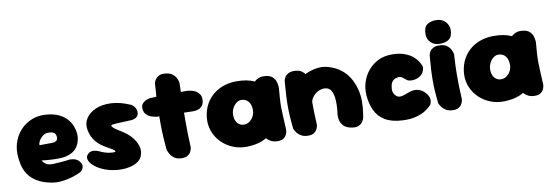

<svg xmlns="http://www.w3.org/2000/svg" viewBox="-54 -1062 4170 1449"><g transform="rotate(-10 2031.0 -338.0)"><path d="M243 11Q177 -2 135.5 -28.5Q94 -55 71.5 -90.5Q49 -126 40.5 -166Q32 -206 31 -246Q30 -299 48.5 -346.5Q67 -394 102 -430Q137 -466 185.5 -485.5Q234 -505 292 -501Q351 -497 391 -478Q431 -459 455 -431Q479 -403 490 -371Q501 -339 502 -309Q503 -262 477.5 -221Q452 -180 389 -164Q373 -160 353 -159Q333 -158 312 -158Q291 -158 271 -159.5Q251 -161 235.5 -162.5Q220 -164 210.5 -165Q201 -166 201 -166Q205 -161 213 -150.5Q221 -140 238 -132Q255 -124 285 -125Q324 -127 348 -129Q372 -131 385 -132.5Q398 -134 402.5 -135Q407 -136 407 -136Q407 -136 415.5 -136Q424 -136 437.5 -134Q451 -132 465 -124.5Q479 -117 489 -102Q501 -85 500 -71.5Q499 -58 493 -48Q487 -38 480.5 -33Q474 -28 474 -28Q474 -28 453.5 -19Q433 -10 399.5 0Q366 10 325 14.5Q284 19 243 11ZM207 -282 310 -283Q310 -283 313.5 -283.5Q317 -284 323 -285.5Q329 -287 334.5 -290.5Q340 -294 343.5 -300.5Q347 -307 347 -317Q347 -333 340.5 -344Q334 -355 319.5 -360Q305 -365 279 -363Q264 -362 250.5 -353Q237 -344 226.5 -331Q216 -318 210.5 -304.5Q205 -291 207 -282Z M721 -134Q763 -128 763 -137Q763 -146 728 -165Q712 -174 694 -184.5Q676 -195 658.5 -208.5Q641 -222 626 -240Q611 -258 599.5 -281.5Q588 -305 583 -336Q575 -383 599.5 -421Q624 -459 674 -481Q724 -503 793 -500Q862 -497 943 -461Q943 -461 949.5 -456.5Q956 -452 963.5 -442.5Q971 -433 976 -419.5Q981 -406 978 -388Q975 -374 966.5 -366Q958 -358 948 -354Q938 -350 930.5 -349Q923 -348 923 -348Q923 -348 919 -348Q915 -348 908 -347.5Q901 -347 890.5 -346.5Q880 -346 867.5 -345.5Q855 -345 840 -344.5Q825 -344 808 -343Q789 -342 777.5 -340Q766 -338 766 -331.5Q766 -325 781 -312.5Q796 -300 831 -279Q881 -249 911 -212.5Q941 -176 950 -138.5Q959 -101 944 -66Q932 -38 900 -20.5Q868 -3 824.5 2.5Q781 8 733.5 1.5Q686 -5 641.5 -24.5Q597 -44 565 -77Q565 -77 559.5 -84Q554 -91 548.5 -102Q543 -113 543.5 -126.5Q544 -140 556 -153Q567 -165 581.5 -168Q596 -171 610 -168.5Q624 -166 633 -162.5Q642 -159 642 -159Q642 -159 648 -156Q654 -153 665 -148.5Q676 -144 690.5 -140Q705 -136 721 -134Z M1249 1Q1217 1 1196.5 -11.5Q1176 -24 1165 -41Q1154 -58 1149.5 -70.5Q1145 -83 1145 -83Q1141 -126 1138 -175.5Q1135 -225 1134.5 -277.5Q1134 -330 1135 -383.5Q1136 -437 1139 -489.5Q1142 -542 1146 -591Q1146 -591 1149 -601Q1152 -611 1161.5 -623.5Q1171 -636 1188.5 -644.5Q1206 -653 1236 -650Q1268 -647 1286.5 -633.5Q1305 -620 1314 -604Q1323 -588 1326 -576Q1329 -564 1329 -564Q1328 -526 1326.5 -479.5Q1325 -433 1324 -382Q1323 -331 1323 -277.5Q1323 -224 1324 -171Q1325 -118 1328 -69Q1328 -69 1326 -58.5Q1324 -48 1317 -34Q1310 -20 1294 -9.5Q1278 1 1249 1ZM1392 -333Q1313 -334 1243 -336.5Q1173 -339 1118 -340Q1118 -340 1104.5 -342Q1091 -344 1072 -351Q1053 -358 1038 -373Q1023 -388 1020 -414Q1017 -437 1026 -451Q1035 -465 1048.5 -472.5Q1062 -480 1072.5 -483Q1083 -486 1083 -486Q1091 -487 1113 -488Q1135 -489 1166 -490Q1197 -491 1233 -491.5Q1269 -492 1305 -492.5Q1341 -493 1373 -493Q1373 -493 1384 -492Q1395 -491 1411 -487Q1427 -483 1442.5 -473.5Q1458 -464 1468.5 -448Q1479 -432 1478 -407Q1477 -377 1463.5 -361Q1450 -345 1433.5 -339.5Q1417 -334 1404.5 -333.5Q1392 -333 1392 -333Z M1748 1Q1693 2 1645.5 -16.5Q1598 -35 1561.5 -69Q1525 -103 1505 -147.5Q1485 -192 1485 -242Q1486 -301 1506.5 -348Q1527 -395 1562.5 -428.5Q1598 -462 1645.5 -480Q1693 -498 1748 -499Q1834 -500 1890.5 -473.5Q1947 -447 1975 -391.5Q2003 -336 2003 -250Q2003 -200 1989.5 -155.5Q1976 -111 1946.5 -76.5Q1917 -42 1868 -21.5Q1819 -1 1748 1ZM1755 -167Q1772 -167 1787 -174.5Q1802 -182 1813.5 -195.5Q1825 -209 1832 -226Q1839 -243 1839 -262Q1839 -294 1829 -314Q1819 -334 1802.5 -344Q1786 -354 1764 -354Q1748 -354 1733.5 -345Q1719 -336 1708 -321.5Q1697 -307 1691 -289Q1685 -271 1685 -252Q1685 -228 1693.5 -208.5Q1702 -189 1718 -178Q1734 -167 1755 -167ZM1985 0Q1956 0 1937 -9Q1918 -18 1909 -27Q1900 -36 1900 -36Q1893 -109 1887 -177.5Q1881 -246 1881 -318Q1881 -390 1888 -470Q1888 -470 1897 -478.5Q1906 -487 1925.5 -495Q1945 -503 1976 -500Q2010 -497 2028 -481Q2046 -465 2052.5 -445.5Q2059 -426 2060 -411.5Q2061 -397 2061 -397Q2057 -346 2054.5 -311.5Q2052 -277 2052.5 -245Q2053 -213 2055 -173Q2057 -133 2060 -71Q2060 -71 2058.5 -60.5Q2057 -50 2050.5 -36Q2044 -22 2028.5 -11Q2013 0 1985 0Z M2536 -7Q2503 -16 2487 -34.5Q2471 -53 2466 -73Q2461 -93 2461.5 -107.5Q2462 -122 2462 -122Q2470 -172 2468 -222.5Q2466 -273 2449 -303Q2436 -324 2412.5 -329Q2389 -334 2363 -325Q2337 -316 2316 -294Q2296 -273 2289.5 -245.5Q2283 -218 2283 -192Q2283 -166 2281 -150Q2280 -129 2279.5 -119Q2279 -109 2279.5 -103Q2280 -97 2278 -86Q2278 -86 2277.5 -77.5Q2277 -69 2272 -57.5Q2267 -46 2253 -37Q2239 -28 2211 -26Q2189 -25 2171.5 -37.5Q2154 -50 2144 -62.5Q2134 -75 2134 -75Q2125 -87 2123 -99.5Q2121 -112 2121.5 -131.5Q2122 -151 2120 -183Q2114 -223 2113 -248Q2112 -273 2115.5 -291Q2119 -309 2128 -326.5Q2137 -344 2153 -368Q2176 -396 2210.5 -422Q2245 -448 2286 -466.5Q2327 -485 2370 -491Q2413 -497 2452 -486Q2474 -480 2502 -467.5Q2530 -455 2558.5 -431.5Q2587 -408 2611 -370Q2635 -332 2650 -276Q2661 -229 2661 -185Q2661 -141 2651 -76Q2651 -76 2648 -62Q2645 -48 2634 -31.5Q2623 -15 2600 -6Q2577 3 2536 -7ZM2208 -1Q2181 -3 2163 -13.5Q2145 -24 2134 -38Q2123 -52 2118.5 -62Q2114 -72 2114 -72Q2108 -126 2105.5 -168Q2103 -210 2103 -248.5Q2103 -287 2105.5 -332Q2108 -377 2113 -437Q2113 -437 2115.5 -447Q2118 -457 2126 -469.5Q2134 -482 2152 -491.5Q2170 -501 2200 -500Q2233 -499 2252 -486Q2271 -473 2280.5 -456.5Q2290 -440 2293 -427.5Q2296 -415 2296 -415Q2293 -367 2291.5 -328Q2290 -289 2290 -251Q2290 -213 2291 -169.5Q2292 -126 2295 -70Q2295 -70 2293 -59Q2291 -48 2283 -33.5Q2275 -19 2257.5 -9Q2240 1 2208 -1Z M2937 9Q2855 5 2805 -25.5Q2755 -56 2731 -107.5Q2707 -159 2702 -224Q2698 -276 2713.5 -325Q2729 -374 2761.5 -412.5Q2794 -451 2841 -473.5Q2888 -496 2948 -495Q3002 -494 3039 -480.5Q3076 -467 3100 -447.5Q3124 -428 3136.5 -408.5Q3149 -389 3154 -376Q3159 -363 3159 -363Q3159 -363 3158 -352Q3157 -341 3150 -325Q3143 -309 3124 -295Q3110 -285 3088.5 -279.5Q3067 -274 3046 -277Q3025 -280 3014 -293Q3012 -293 3007.5 -297.5Q3003 -302 2996.5 -307Q2990 -312 2980.5 -315.5Q2971 -319 2959 -317Q2939 -314 2927.5 -306Q2916 -298 2910 -286.5Q2904 -275 2902 -263.5Q2900 -252 2899 -243Q2897 -222 2904 -206Q2911 -190 2923 -181Q2935 -172 2947 -171Q2958 -171 2969.5 -173.5Q2981 -176 2992.5 -180.5Q3004 -185 3013 -188.5Q3022 -192 3027 -193Q3061 -204 3086 -198.5Q3111 -193 3128.5 -180Q3146 -167 3155 -153Q3172 -130 3172.5 -111.5Q3173 -93 3168.5 -82Q3164 -71 3164 -71Q3164 -71 3151.5 -58Q3139 -45 3112 -28Q3085 -11 3042 0.5Q2999 12 2937 9Z M3319 -1Q3292 -3 3274 -13.5Q3256 -24 3245 -38Q3234 -52 3229.5 -62Q3225 -72 3225 -72Q3219 -126 3216.5 -168Q3214 -210 3214 -248.5Q3214 -287 3216.5 -332Q3219 -377 3224 -437Q3224 -437 3226.5 -447Q3229 -457 3237 -469.5Q3245 -482 3263 -491.5Q3281 -501 3311 -500Q3344 -499 3363 -486Q3382 -473 3391.5 -456.5Q3401 -440 3404 -427.5Q3407 -415 3407 -415Q3404 -367 3402.5 -328Q3401 -289 3401 -251Q3401 -213 3402 -169.5Q3403 -126 3406 -70Q3406 -70 3404 -59Q3402 -48 3394 -33.5Q3386 -19 3368.5 -9Q3351 1 3319 -1ZM3318 -511Q3274 -510 3247.5 -536.5Q3221 -563 3221 -600Q3221 -653 3247 -672.5Q3273 -692 3317 -692Q3361 -692 3387.5 -664.5Q3414 -637 3414 -600Q3414 -576 3406 -556Q3398 -536 3377 -524Q3356 -512 3318 -511Z M3718 1Q3663 2 3615.5 -16.5Q3568 -35 3531.5 -69Q3495 -103 3475 -147.5Q3455 -192 3455 -242Q3456 -301 3476.5 -348Q3497 -395 3532.5 -428.5Q3568 -462 3615.5 -480Q3663 -498 3718 -499Q3804 -500 3860.5 -473.5Q3917 -447 3945 -391.5Q3973 -336 3973 -250Q3973 -200 3959.5 -155.5Q3946 -111 3916.5 -76.5Q3887 -42 3838 -21.5Q3789 -1 3718 1ZM3725 -167Q3742 -167 3757 -174.5Q3772 -182 3783.5 -195.5Q3795 -209 3802 -226Q3809 -243 3809 -262Q3809 -294 3799 -314Q3789 -334 3772.5 -344Q3756 -354 3734 -354Q3718 -354 3703.5 -345Q3689 -336 3678 -321.5Q3667 -307 3661 -289Q3655 -271 3655 -252Q3655 -228 3663.5 -208.5Q3672 -189 3688 -178Q3704 -167 3725 -167ZM3955 0Q3926 0 3907 -9Q3888 -18 3879 -27Q3870 -36 3870 -36Q3863 -109 3857 -177.5Q3851 -246 3851 -318Q3851 -390 3858 -470Q3858 -470 3867 -478.5Q3876 -487 3895.5 -495Q3915 -503 3946 -500Q3980 -497 3998 -481Q4016 -465 4022.5 -445.5Q4029 -426 4030 -411.5Q4031 -397 4031 -397Q4027 -346 4024.5 -311.5Q4022 -277 4022.5 -245Q4023 -213 4025 -173Q4027 -133 4030 -71Q4030 -71 4028.5 -60.5Q4027 -50 4020.5 -36Q4014 -22 3998.5 -11Q3983 0 3955 0Z"/></g></svg>

Font: Sour Gummy Black
Style: Regular
Weight: 900
Version: Version 1.000